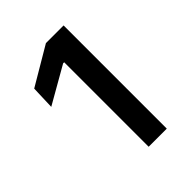

<svg xmlns="http://www.w3.org/2000/svg" viewBox="-117 -756 446 446"><g transform="rotate(-45 106.0 -532.5)"><path d="M109.5 -363V-640.5H106L15 -588.5L17 -646.5L111 -702H169V-363Z"/></g></svg>

Font: Anek Tamil
Style: Regular
Weight: 400
Designer: Aadarsh Rajan (Tamil), Yesha Goshar (Latin)
Foundry: Ek Type
Version: Version 1.003